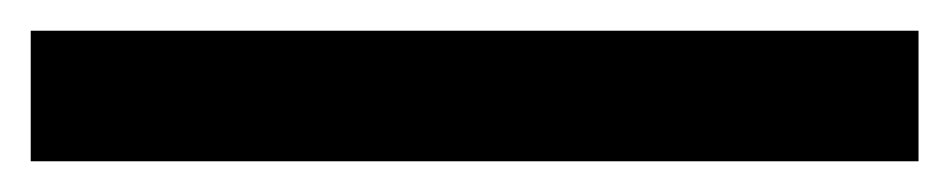

<svg xmlns="http://www.w3.org/2000/svg" viewBox="-20 99 618 125"><path d="M0 119H578V204H0Z"/></svg>

Font: Alexandria SemiBold
Style: Regular
Weight: 600
Designer: Mohamed Gaber
Foundry: Kief Type Foundry
Version: Version 5.100